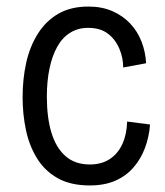

<svg xmlns="http://www.w3.org/2000/svg" viewBox="-20 -554 504 586"><path d="M254 12Q195 12 155.5 -10.5Q116 -33 92.5 -71.5Q69 -110 59 -158Q49 -206 49 -257Q49 -313 60 -362.5Q71 -412 95.5 -451Q120 -490 158 -512Q196 -534 250 -534Q291 -534 323 -520Q355 -506 377.5 -482Q400 -458 412 -427Q424 -396 426 -361L356 -348Q356 -378 344 -406Q332 -434 309 -451.5Q286 -469 249 -469Q218 -469 194 -454Q170 -439 154.5 -411Q139 -383 131 -344.5Q123 -306 123 -259Q123 -195 137 -149Q151 -103 180 -77.5Q209 -52 254 -52Q290 -52 315 -68.5Q340 -85 353.5 -114.5Q367 -144 368 -183L438 -174Q435 -136 422.5 -102.5Q410 -69 387.5 -43Q365 -17 332 -2.5Q299 12 254 12Z"/></svg>

Font: Bricolage Grotesque SemiCondensed Light
Style: Regular
Weight: 300
Width: 4
Designer: Mathieu Triay
Foundry: Atelier Triay
Version: Version 1.000;gftools[0.9.30]